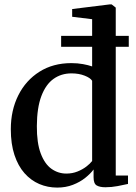

<svg xmlns="http://www.w3.org/2000/svg" viewBox="-20 -839 618 870"><path d="M239 11Q196 11 158 -5.2Q120 -21.5 91 -54.2Q62 -87 45.5 -136.8Q29 -186.5 29 -253.5Q29 -339.5 63 -407.2Q97 -475 158.8 -514Q220.5 -553 303.5 -553Q331.5 -553 356 -548.5Q380.5 -544 397.5 -538V-752L307 -763V-798L476.5 -819H486L504.5 -804.5V-43.5H560V-5.5Q541 -1 513.2 4.2Q485.5 9.5 457.5 9.5Q432 9.5 418 1.2Q404 -7 404 -36V-71Q390 -52 366.2 -33Q342.5 -14 310.2 -1.5Q278 11 239 11ZM280.5 -52.5Q308 -52.5 331 -61.8Q354 -71 371.2 -84.2Q388.5 -97.5 397.5 -109.5V-473Q389.5 -486 363.5 -496.2Q337.5 -506.5 304 -506.5Q257.5 -506.5 222.5 -481.5Q187.5 -456.5 167.5 -403.8Q147.5 -351 147 -268Q146.5 -191.5 164.5 -143.8Q182.5 -96 213 -74.2Q243.5 -52.5 280.5 -52.5ZM257 -676.5H563.5V-627H257Z"/></svg>

Font: Merriweather 60pt Medium
Style: Regular
Weight: 500
Version: Version 2.100